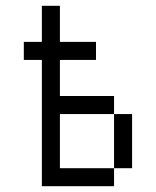

<svg xmlns="http://www.w3.org/2000/svg" viewBox="-20 -645 540 665"><path d="M312.5 -437.5V-500H187.5Q187.5 -500 187.5 -625H125Q125 -625 125 -500H62.5V-437.5H125V0H375V-62.5H187.5V-250H375V-62.5H437.5V-250H375V-312.5H187.5Q187.5 -312.5 187.5 -437.5Z"/></svg>

Font: Unifont
Style: Regular
Weight: 500
Version: Version 15.1.04